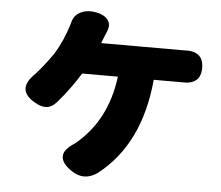

<svg xmlns="http://www.w3.org/2000/svg" viewBox="-50 -668 927 805"><g transform="rotate(5 413.5 -266.0)"><path d="M280 63Q236 34 236 4Q236 -26 282 -54Q414 -162 437 -349H287Q245 -281 192 -220Q171 -197 149 -196Q128 -194 99 -211Q16 -259 92 -331Q128 -371 164 -423Q199 -480 220 -550Q220 -551 221 -552Q227 -588 258 -603Q286 -617 325 -609Q357 -603 372 -584Q388 -563 376 -535Q375 -534 375 -533Q372 -526 366 -511Q359 -493 355 -483H524H694Q699 -483 703 -483Q786 -489 786 -416Q786 -344 704 -349Q699 -349 694 -349H588Q563 -76 389 60Q334 99 280 63Z"/></g></svg>

Font: GenSenRounded TW H
Style: Regular
Weight: 900
Version: Version 1.501;PS 1;hotconv 16.6.51;makeotf.lib2.5.65220